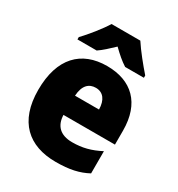

<svg xmlns="http://www.w3.org/2000/svg" viewBox="-183 -883 935 1011"><g transform="rotate(30 284.0 -378.0)"><path d="M374 -766H199C174 -724 118 -655 84 -620V-606H201C229 -625 253 -648 286 -679C318 -648 344 -625 374 -606H488V-620C452 -661 403 -721 374 -766ZM290 -563C135 -563 38 -467 38 -273C38 -81 142 10 307 10C391 10 447 -3 499 -31V-166C441 -136 392 -123 330 -123C257 -123 221 -161 219 -225H532V-310C532 -476 440 -563 290 -563ZM296 -434C341 -434 366 -400 367 -343H221C225 -408 255 -434 296 -434Z"/></g></svg>

Font: Noto Sans Thai Looped SemiCondensed Black
Style: Regular
Weight: 900
Width: 4
Designer: Sasikarn Vongin, Ben Mitchell
Foundry: The Fontpad Ltd
Version: Version 1.001